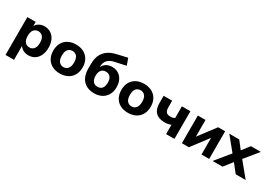

<svg xmlns="http://www.w3.org/2000/svg" viewBox="29 -1747 4164 2950"><g transform="rotate(30 2111.5 -272.5)"><path d="M66 180V-491H214V-394H204Q219 -442 264.5 -471.5Q310 -501 369 -501Q433 -501 481.5 -470Q530 -439 557 -382Q584 -325 584 -246Q584 -167 557 -109Q530 -51 482 -20Q434 11 369 11Q311 11 266 -17.5Q221 -46 205 -92H217V180ZM324 -102Q372 -102 402 -137.5Q432 -173 432 -246Q432 -319 402 -353.5Q372 -388 324 -388Q275 -388 245 -353.5Q215 -319 215 -246Q215 -173 245 -137.5Q275 -102 324 -102Z M928 11Q849 11 790.5 -20Q732 -51 700 -109Q668 -167 668 -246Q668 -325 700 -382Q732 -439 790.5 -470Q849 -501 928 -501Q1007 -501 1065.5 -470Q1124 -439 1156.5 -381.5Q1189 -324 1189 -246Q1189 -167 1156.5 -109Q1124 -51 1065.5 -20Q1007 11 928 11ZM928 -102Q977 -102 1007 -137.5Q1037 -173 1037 -246Q1037 -319 1007 -353.5Q977 -388 928 -388Q880 -388 850 -353.5Q820 -319 820 -246Q820 -173 850 -137.5Q880 -102 928 -102Z M1538 11Q1457 11 1397 -21.5Q1337 -54 1304.5 -118.5Q1272 -183 1272 -278V-349Q1272 -409 1283 -457Q1294 -505 1317 -542Q1340 -579 1373.5 -607.5Q1407 -636 1451 -655Q1495 -674 1550 -686L1720 -725L1763 -607L1561 -563Q1489 -547 1451 -503Q1413 -459 1413 -390V-328H1394Q1403 -370 1426.5 -405Q1450 -440 1489.5 -460.5Q1529 -481 1583 -481Q1629 -481 1667 -464.5Q1705 -448 1733.5 -417Q1762 -386 1777.5 -342Q1793 -298 1793 -242Q1793 -165 1761 -108Q1729 -51 1672 -20Q1615 11 1538 11ZM1533 -102Q1585 -102 1613 -136Q1641 -170 1641 -235Q1641 -300 1612.5 -334.5Q1584 -369 1532 -369Q1481 -369 1452.5 -334.5Q1424 -300 1424 -239Q1424 -172 1452 -137Q1480 -102 1533 -102Z M2136 11Q2057 11 1998.5 -20Q1940 -51 1908 -109Q1876 -167 1876 -246Q1876 -325 1908 -382Q1940 -439 1998.5 -470Q2057 -501 2136 -501Q2215 -501 2273.5 -470Q2332 -439 2364.5 -381.5Q2397 -324 2397 -246Q2397 -167 2364.5 -109Q2332 -51 2273.5 -20Q2215 11 2136 11ZM2136 -102Q2185 -102 2215 -137.5Q2245 -173 2245 -246Q2245 -319 2215 -353.5Q2185 -388 2136 -388Q2088 -388 2058 -353.5Q2028 -319 2028 -246Q2028 -173 2058 -137.5Q2088 -102 2136 -102Z M2811 0V-165Q2785 -154 2758.5 -149Q2732 -144 2706 -144Q2632 -144 2582.5 -168Q2533 -192 2508.5 -240.5Q2484 -289 2484 -361V-491H2635V-375Q2635 -337 2645 -312Q2655 -287 2677 -276Q2699 -265 2735 -265Q2756 -265 2774.5 -269.5Q2793 -274 2808 -284V-491H2959V0Z M3091 0V-491H3227V-158H3200L3451 -491H3575V0H3439V-333H3467L3215 0Z M3636 0 3871 -287V-219L3649 -491H3825L3956 -323H3903L4033 -491H4209L3987 -219V-287L4223 0H4046L3903 -181H3954L3812 0Z"/></g></svg>

Font: Nunito Sans 12pt ExtraBold
Style: Regular
Weight: 800
Designer: Vernon Adams
Foundry: Vernon Adams
Version: Version 3.101;gftools[0.9.27]